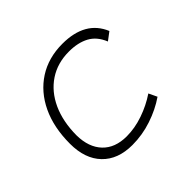

<svg xmlns="http://www.w3.org/2000/svg" viewBox="-132 -684 851 851"><g transform="rotate(-45 293.0 -258.5)"><path d="M263.2 -35.2Q314.5 -35.2 367.4 -53.5Q420.4 -71.8 465.3 -102.1L483.9 -63Q436.5 -30.3 376.7 -10.3Q316.9 9.8 253.9 9.8Q163.6 9.8 112.8 -43Q62 -95.7 62 -189.9Q62 -292 97.9 -367.7Q133.8 -443.4 199 -485.4Q264.2 -527.3 351.6 -527.3Q494.6 -527.3 539.1 -419.9L501.5 -391.6Q481.9 -440.4 443.1 -461.4Q404.3 -482.4 347.7 -482.4Q275.9 -482.4 222.2 -446.8Q168.5 -411.1 138.9 -346.7Q109.4 -282.2 108.9 -195.8Q109.9 -120.1 150.4 -77.6Q190.9 -35.2 263.2 -35.2Z"/></g></svg>

Font: Cascadia Code ExtraLight
Style: Italic
Weight: 200
Italic angle: -10°
Monospace: yes
Designer: Aaron Bell
Foundry: Saja Typeworks
Version: Version 2404.023; ttfautohint (v1.8.4)